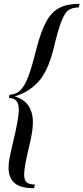

<svg xmlns="http://www.w3.org/2000/svg" viewBox="-20 -802 439 1010"><path d="M25 80Q25 56 30.5 27.5Q36 -1 46 -43Q79 -176 79 -227Q78 -257 67 -270.5Q56 -284 32 -286H27L30 -304H35Q67 -307 88.5 -328.5Q110 -350 129 -400Q148 -450 172 -547Q196 -640 224.5 -690.5Q253 -741 294 -761.5Q335 -782 399 -782L394 -763Q359 -762 340 -748.5Q321 -735 303.5 -691Q286 -647 262 -547Q232 -425 180 -370Q128 -315 57 -295Q153 -267 153 -158Q153 -113 136 -43Q107 75 107 115Q107 146 120 157Q133 168 164 169L159 188Q86 188 55.5 160Q25 132 25 80Z"/></svg>

Font: Playfair Display
Style: Italic
Weight: 400
Italic angle: -14°
Designer: Claus Eggers Sørensen
Foundry: Claus Eggers Sørensen
Version: Version 1.200; ttfautohint (v1.6)